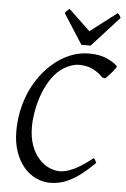

<svg xmlns="http://www.w3.org/2000/svg" viewBox="-58 -880 613 934"><g transform="rotate(5 248.5 -412.5)"><path d="M496.1 -581.1Q498 -578.6 492.7 -570.3Q487.3 -562 478.8 -551.8Q470.2 -541.5 460.7 -531.5Q451.2 -521.5 444.8 -516.1L430.2 -520Q410.2 -542 381.6 -556.4Q353 -570.8 313 -570.8Q293.5 -570.8 269 -561.5Q244.6 -552.2 225.1 -537.1Q194.3 -513.2 172.6 -477.1Q150.9 -440.9 137.2 -401.1Q123.5 -361.3 117.2 -322Q110.8 -282.7 110.8 -252Q110.8 -198.7 125.2 -159.9Q139.6 -121.1 162.4 -95.9Q185.1 -70.8 212.2 -58.8Q239.3 -46.9 265.1 -46.9Q292.5 -46.9 330.8 -64.2Q369.1 -81.5 423.8 -125Q426.3 -124 428.2 -120.8Q430.2 -117.7 432.1 -114.3Q434.1 -110.8 435.5 -107.7Q437 -104.5 438 -103Q404.8 -69.8 375.7 -47.4Q346.7 -24.9 320.3 -11.5Q293.9 2 270 7.6Q246.1 13.2 223.1 13.2Q186.5 13.2 152.8 -2.7Q119.1 -18.6 93.5 -48.8Q67.9 -79.1 52.5 -123.3Q37.1 -167.5 37.1 -224.1Q37.1 -270 46.1 -317.6Q55.2 -365.2 74.2 -410.4Q93.3 -455.6 123 -496.3Q152.8 -537.1 193.8 -569.8Q229.5 -597.7 270.8 -613.8Q312 -629.9 357.9 -629.9Q406.2 -629.9 440.4 -615.7Q474.6 -601.6 496.1 -581.1ZM360.8 -668.9H315.9L221.7 -815.9Q228.5 -825.2 232.4 -828.6Q236.3 -832 243.7 -837.9L348.6 -738.3L479 -837.9Q484.9 -832.5 487.5 -828.9Q490.2 -825.2 494.6 -815.9Z"/></g></svg>

Font: Gentium
Style: Italic
Weight: 400
Italic angle: -7°
Designer: J. Victor Gaultney
Version: Version 1.02; 2005; OFL release